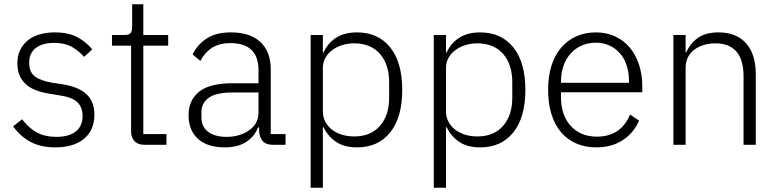

<svg xmlns="http://www.w3.org/2000/svg" viewBox="-20 -675 3629 895"><path d="M238 12Q171 12 123.5 -13Q76 -38 41 -86L83 -119Q115 -77 153 -57Q191 -37 242 -37Q301 -37 333 -62Q365 -87 365 -134Q365 -175 340.5 -198.5Q316 -222 260 -230L218 -237Q183 -242 154 -252Q125 -262 104.5 -279Q84 -296 72.5 -320.5Q61 -345 61 -380Q61 -416 74.5 -443Q88 -470 111 -488Q134 -506 166 -515Q198 -524 235 -524Q299 -524 340 -502Q381 -480 410 -445L372 -410Q352 -434 318.5 -454.5Q285 -475 232 -475Q177 -475 146.5 -451Q116 -427 116 -383Q116 -338 143.5 -318Q171 -298 226 -289L267 -283Q345 -271 382.5 -236.5Q420 -202 420 -140Q420 -68 371.5 -28Q323 12 238 12Z M654 0Q623 0 607 -17Q591 -34 591 -63V-462H502V-512H560Q581 -512 588.5 -520.5Q596 -529 596 -551V-655H648V-512H764V-462H648V-50H756V0Z M1253 0Q1220 0 1205 -17Q1190 -34 1188 -63V-81H1183Q1166 -38 1127 -13Q1088 12 1028 12Q947 12 903 -27.5Q859 -67 859 -139Q859 -207 907.5 -247Q956 -287 1067 -287H1185V-347Q1185 -474 1054 -474Q1003 -474 969 -452.5Q935 -431 914 -391L878 -421Q899 -466 942.5 -495Q986 -524 1056 -524Q1146 -524 1194 -479Q1242 -434 1242 -353V-50H1311V0ZM1036 -37Q1067 -37 1094 -45Q1121 -53 1141.5 -67.5Q1162 -82 1173.5 -102.5Q1185 -123 1185 -149V-244H1065Q988 -244 953.5 -219.5Q919 -195 919 -152V-128Q919 -83 951 -60Q983 -37 1036 -37Z M1428 -512H1485V-430H1488Q1507 -473 1546 -498.5Q1585 -524 1644 -524Q1743 -524 1799 -454Q1855 -384 1855 -256Q1855 -128 1799 -58Q1743 12 1644 12Q1585 12 1547 -13.5Q1509 -39 1488 -82H1485V200H1428ZM1631 -39Q1708 -39 1751 -88Q1794 -137 1794 -220V-292Q1794 -375 1751 -424Q1708 -473 1631 -473Q1601 -473 1574.5 -464.5Q1548 -456 1528 -441Q1508 -426 1496.5 -405Q1485 -384 1485 -359V-156Q1485 -129 1496.5 -107.5Q1508 -86 1528 -70.5Q1548 -55 1574.5 -47Q1601 -39 1631 -39Z M2002 -512H2059V-430H2062Q2081 -473 2120 -498.5Q2159 -524 2218 -524Q2317 -524 2373 -454Q2429 -384 2429 -256Q2429 -128 2373 -58Q2317 12 2218 12Q2159 12 2121 -13.5Q2083 -39 2062 -82H2059V200H2002ZM2205 -39Q2282 -39 2325 -88Q2368 -137 2368 -220V-292Q2368 -375 2325 -424Q2282 -473 2205 -473Q2175 -473 2148.5 -464.5Q2122 -456 2102 -441Q2082 -426 2070.5 -405Q2059 -384 2059 -359V-156Q2059 -129 2070.5 -107.5Q2082 -86 2102 -70.5Q2122 -55 2148.5 -47Q2175 -39 2205 -39Z M2759 12Q2708 12 2666.5 -6Q2625 -24 2595.5 -58.5Q2566 -93 2550.5 -143Q2535 -193 2535 -256Q2535 -319 2550.5 -368.5Q2566 -418 2595.5 -452.5Q2625 -487 2666 -505.5Q2707 -524 2758 -524Q2807 -524 2847 -505.5Q2887 -487 2915 -454Q2943 -421 2958.5 -374.5Q2974 -328 2974 -272V-245H2595V-220Q2595 -180 2606.5 -146.5Q2618 -113 2639.5 -89Q2661 -65 2692 -51.5Q2723 -38 2762 -38Q2874 -38 2917 -141L2959 -113Q2935 -56 2883.5 -22Q2832 12 2759 12ZM2758 -476Q2721 -476 2691 -462.5Q2661 -449 2639.5 -425Q2618 -401 2606.5 -367.5Q2595 -334 2595 -294V-289H2912V-297Q2912 -337 2901 -370.5Q2890 -404 2869.5 -427Q2849 -450 2820.5 -463Q2792 -476 2758 -476Z M3119 0V-512H3176V-431H3179Q3196 -471 3232 -497.5Q3268 -524 3330 -524Q3412 -524 3457.5 -473.5Q3503 -423 3503 -329V0H3446V-319Q3446 -397 3412.5 -435Q3379 -473 3315 -473Q3288 -473 3263 -466Q3238 -459 3218.5 -445Q3199 -431 3187.5 -409.5Q3176 -388 3176 -360V0Z"/></svg>

Font: IBM Plex Sans Thai Looped Light
Style: Regular
Weight: 300
Designer: Mike Abbink, Paul van der Laan, Pieter van Rosmalen, Ben Mitchell, Mark Frömberg
Foundry: Bold Monday
Version: Version 1.1